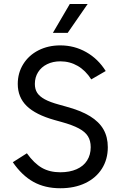

<svg xmlns="http://www.w3.org/2000/svg" viewBox="-20 -954 620 987"><path d="M45.9 -120.1 118.2 -166Q155.3 -114.3 195.3 -91.3Q235.4 -68.4 290 -68.4Q337.9 -68.4 373.5 -84Q409.2 -99.6 427.7 -128.9Q446.3 -158.2 446.3 -197.3Q446.3 -230.5 432.1 -253.4Q418 -276.4 385.3 -293.9Q352.5 -311.5 295.9 -327.1L260.7 -336.9Q163.1 -364.3 117.2 -409.2Q71.3 -454.1 71.3 -522.5Q71.3 -579.1 99.6 -624.5Q127.9 -669.9 177.7 -695.3Q227.5 -720.7 290 -720.7Q362.3 -720.7 423.3 -686Q484.4 -651.4 523.4 -588.9L449.2 -545.9Q419.9 -591.8 379.4 -615.2Q338.9 -638.7 290 -638.7Q252 -638.7 222.2 -624Q192.4 -609.4 175.8 -583Q159.2 -556.6 159.2 -522.5Q159.2 -495.1 171.4 -476.6Q183.6 -458 210.4 -443.4Q237.3 -428.7 284.2 -416L319.3 -406.2Q395.5 -385.7 442.4 -356.9Q489.3 -328.1 511.7 -289.1Q534.2 -250 534.2 -197.3Q534.2 -134.8 503.9 -86.9Q473.6 -39.1 418.5 -12.7Q363.3 13.7 290 13.7Q210.9 13.7 151.9 -19Q92.8 -51.8 45.9 -120.1ZM430.7 -933.6H338.9L252 -785.2H328.1Z"/></svg>

Font: Wanted Sans Variable
Style: Regular
Weight: 400
Designer: Original Design by Kil Hyung-jin and Kang Hanbin, Wanted Lab, Inc; Hangeul from Source Han Sans by Jang Soo-young and Ka
Foundry: Wanted Lab, Inc.
Version: Version 1.003;Glyphs 3.2 (3227)